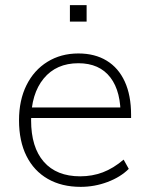

<svg xmlns="http://www.w3.org/2000/svg" viewBox="-20 -720 581 747"><path d="M481 -63Q449 -31 398.5 -12Q348 7 294 7Q220 7 166 -24Q112 -55 83 -113Q54 -171 54 -252Q54 -330 83 -388.5Q112 -447 164.5 -479.5Q217 -512 285 -512Q349 -512 395 -484Q441 -456 465.5 -402.5Q490 -349 490 -273V-261H91L90 -302H468L449 -261Q452 -363 409.5 -418.5Q367 -474 285 -474Q199 -474 150 -414.5Q101 -355 101 -252Q101 -147 150.5 -90.5Q200 -34 292 -34Q339 -34 380 -49.5Q421 -65 461 -99ZM252 -700H317V-636H252Z"/></svg>

Font: Muli ExtraLight
Style: Regular
Weight: 250
Designer: Vernon Adams
Foundry: Vernon Adams
Version: Version 2.100; ttfautohint (v1.8.1.43-b0c9)